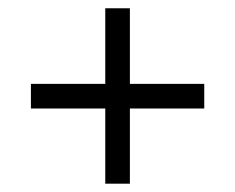

<svg xmlns="http://www.w3.org/2000/svg" viewBox="-20 -480 567 464"><path d="M234.4 -460H293.9V-277.3H473.6V-217.8H293.9V-36.1H234.4V-217.8H54.7V-277.3H234.4Z"/></svg>

Font: Crimson Pro
Style: Regular
Weight: 400
Designer: Jacques Le Bailly
Foundry: Baron von Fonthausen
Version: Version 1.003